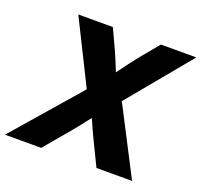

<svg xmlns="http://www.w3.org/2000/svg" viewBox="-162 -870 1060 1012"><g transform="rotate(20 368.5 -364.0)"><path d="M-35.6 0 342.8 -435.5 321.3 -304.7 110.8 -727.5H304.7L355.5 -618.2Q367.7 -591.3 378.2 -565.9Q388.7 -540.5 398.4 -515.9Q408.2 -491.2 418.5 -466.3H369.6Q388.2 -490.7 406.5 -515.6Q424.8 -540.5 443.8 -566.2Q462.9 -591.8 483.9 -618.2L574.2 -727.5H772.9L431.2 -314.5L451.2 -437.5L677.2 0H477.5L409.7 -139.6Q398.9 -162.1 389.9 -181.9Q380.9 -201.7 372.8 -220.7Q364.7 -239.7 355.5 -259.3H380.4Q364.7 -239.7 349.9 -220.7Q335 -201.7 319.3 -181.6Q303.7 -161.6 285.2 -139.6L167.5 0Z"/></g></svg>

Font: Inter 28pt ExtraBold
Style: Italic
Weight: 800
Italic angle: -9.3988°
Designer: Rasmus Andersson
Foundry: rsms
Version: Version 4.001;git-66647c0bb